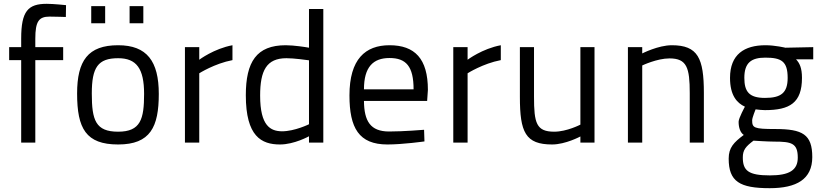

<svg xmlns="http://www.w3.org/2000/svg" viewBox="-20 -747 4309 1006"><path d="M165 -432H311V-500H165V-544C165 -636 184 -660 240 -660C269 -660 325 -658 325 -658L326 -720C326 -720 260 -727 225 -727C127 -727 91 -689 91 -545V-500H28V-432H91V0H165Z M599 -510C441 -510 384 -429 384 -257C384 -74 430 10 599 10C768 10 812 -82 812 -255C812 -426 750 -510 599 -510ZM599 -57C481 -57 461 -117 461 -257C461 -394 493 -442 599 -442C695 -442 735 -388 735 -255C735 -123 717 -57 599 -57ZM458 -625H531V-715H458ZM659 -625H731V-715H659Z M949 0H1024V-363C1024 -363 1104 -414 1198 -432V-510C1101 -492 1024 -434 1024 -434V-500H949Z M1674 -700H1599V-497C1584 -500 1520 -510 1477 -510C1324 -510 1268 -423 1268 -248C1268 -32 1350 10 1447 10C1522 10 1599 -33 1599 -33V0H1674ZM1457 -59C1398 -60 1343 -86 1343 -246C1343 -377 1376 -442 1481 -442C1521 -442 1584 -433 1599 -431V-96C1599 -96 1524 -59 1457 -59Z M2019 -58C1920 -58 1888 -113 1887 -218H2218L2222 -276C2222 -440 2153 -510 2021 -510C1894 -510 1811 -437 1811 -247C1811 -77 1860 10 2010 10C2091 10 2204 -6 2204 -6L2202 -67C2202 -67 2094 -58 2019 -58ZM1887 -279C1887 -396 1935 -443 2021 -443C2108 -443 2147 -399 2147 -279Z M2355 0H2430V-363C2430 -363 2510 -414 2604 -432V-510C2507 -492 2430 -434 2430 -434V-500H2355Z M3021 -500V-94C3021 -94 2950 -57 2884 -57C2790 -57 2778 -102 2778 -240V-500H2704V-239C2704 -54 2733 10 2873 10C2943 10 3021 -32 3021 -32V0H3095V-500Z M3345 0V-404C3345 -404 3422 -441 3488 -441C3579 -441 3594 -392 3594 -259V0H3668V-260C3668 -442 3637 -510 3500 -510C3429 -510 3345 -467 3345 -467V-500H3270V0Z M4013 239C4154 239 4236 192 4236 76C4236 -43 4185 -71 4042 -71C3930 -71 3921 -77 3921 -117C3921 -130 3939 -174 3939 -174C3950 -172 3979 -170 3988 -170C4118 -170 4182 -208 4182 -339C4182 -392 4169 -417 4151 -436H4241V-500L4095 -497C4095 -497 4041 -510 3991 -510C3880 -510 3805 -462 3805 -339C3805 -246 3842 -207 3883 -188C3883 -188 3850 -128 3850 -109C3850 -78 3859 -52 3877 -40C3825 -1 3798 26 3798 84C3798 204 3855 239 4013 239ZM4037 -5C4127 -5 4160 3 4160 79C4160 145 4115 172 4014 172C3901 172 3872 147 3872 78C3872 39 3887 21 3928 -10C3928 -10 4001 -5 4037 -5ZM3988 -234C3905 -234 3880 -267 3880 -339C3880 -418 3916 -445 3990 -445C4075 -445 4107 -425 4107 -339C4107 -260 4072 -234 3988 -234Z"/></svg>

Font: TitilliumText22L
Style: 400 wt
Weight: 400
Designer: Campivisivi
Foundry: Campivisivi
Version: 1.000